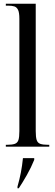

<svg xmlns="http://www.w3.org/2000/svg" viewBox="-20 -780 293 1021"><path d="M11 0V-10H17Q44 -10 58.5 -15Q73 -20 78 -35.5Q83 -51 83 -83V-680Q83 -713 76 -727.5Q69 -742 56 -746Q43 -750 23 -750H11V-760H170V-83Q170 -51 175 -35.5Q180 -20 194.5 -15Q209 -10 236 -10H242V0ZM73 212Q84 174 91 137.5Q98 101 102 61H162V70Q146 110 123 150.5Q100 191 80 221H73Z"/></svg>

Font: Noto Serif Display ExtraCondensed
Style: Regular
Weight: 400
Width: 2
Designer: Monotype Design Team
Foundry: Monotype Imaging Inc.
Version: Version 2.009